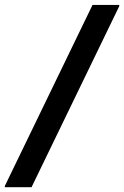

<svg xmlns="http://www.w3.org/2000/svg" viewBox="-84 -687 511 790"><path d="M-64.2 83.3V78.3L296.7 -666.7H406.7V-661.7L45.8 83.3Z"/></svg>

Font: Familjen Grotesk GF
Style: Bold Italic
Weight: 700
Designer: Anders Wikstroem, Jonas Baeckman, Matilda Gysing, Kristian Moeller
Foundry: Familjen STHML AB
Version: Version 2.000; Beta; Release 4; Build 6